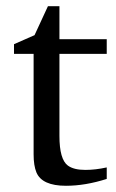

<svg xmlns="http://www.w3.org/2000/svg" viewBox="-20 -594 374 617"><path d="M25 -421V-452L91 -481L134 -574H171V-468H323V-421H171V-157Q171 -82 198 -62Q217 -48 254 -48Q287 -48 323 -56V-19Q254 3 192 3Q115 3 97 -40Q88 -62 88 -98V-421Z"/></svg>

Font: Khartiya
Style: Regular
Weight: 500
Version: Version 1.0.1